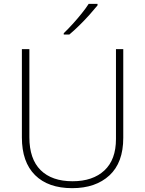

<svg xmlns="http://www.w3.org/2000/svg" viewBox="-20 -970 756 1000"><path d="M622 -252Q622 -123 550 -56.5Q478 10 356 10Q231 10 162.5 -58Q94 -126 94 -254V-714H133V-255Q133 -142 191.5 -84Q250 -26 358 -26Q463 -26 523.5 -82Q584 -138 584 -246V-714H622ZM488 -942Q471 -921 446.5 -893.5Q422 -866 394 -838.5Q366 -811 341 -790H312V-797Q333 -817 358 -844.5Q383 -872 405.5 -900Q428 -928 442 -950H488Z"/></svg>

Font: Noto Sans Lao UI ExtLt
Style: Regular
Weight: 200
Designer: Monotype Design Team
Foundry: Monotype Imaging Inc.
Version: Version 2.000; ttfautohint (v1.8.4.7-5d5b)